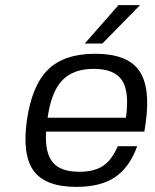

<svg xmlns="http://www.w3.org/2000/svg" viewBox="-20 -720 605 750"><path d="M160 -206Q155 -124 185.5 -86.5Q216 -49 290 -49Q348 -49 382.5 -72Q417 -95 440 -149H516Q486 -66 429.5 -28Q373 10 279 10Q158 10 112 -52Q66 -114 85 -250Q105 -387 168 -448.5Q231 -510 352 -510Q476 -510 522.5 -445.5Q569 -381 549 -239L544 -206ZM472 -260Q486 -362 456.5 -406.5Q427 -451 346 -451Q266 -451 223 -406Q180 -361 166 -260ZM311 -550 443 -700H527L380 -550Z"/></svg>

Font: Fivo Sans Modern
Style: Italic
Weight: 400
Designer: Alexander Slobzheninov
Foundry: Alexander Slobzheninov
Version: 1.0